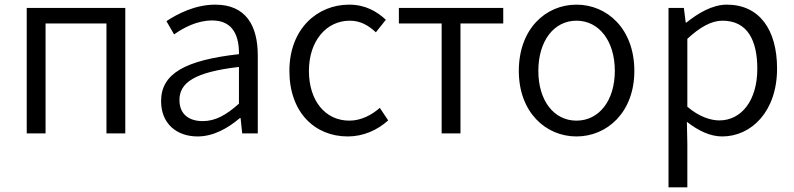

<svg xmlns="http://www.w3.org/2000/svg" viewBox="-20 -574 3416 826"><path d="M95 0H176V-473H438V0H519V-540H95Z M830 13C898 13 960 -22 1012 -66H1015L1022 0H1089V-335C1089 -465 1037 -554 906 -554C819 -554 743 -514 696 -483L729 -426C770 -455 828 -486 893 -486C986 -486 1009 -414 1008 -341C776 -315 673 -257 673 -139C673 -41 741 13 830 13ZM852 -53C797 -53 752 -79 752 -144C752 -218 817 -264 1008 -286V-128C953 -79 907 -53 852 -53Z M1476 13C1542 13 1602 -13 1650 -56L1614 -110C1580 -80 1534 -55 1483 -55C1379 -55 1309 -141 1309 -269C1309 -398 1384 -485 1485 -485C1530 -485 1565 -465 1597 -435L1640 -489C1602 -524 1553 -554 1482 -554C1345 -554 1225 -450 1225 -269C1225 -91 1334 13 1476 13Z M1880 0H1961V-473H2145V-540H1696V-473H1880Z M2460 13C2592 13 2709 -91 2709 -269C2709 -450 2592 -554 2460 -554C2328 -554 2212 -450 2212 -269C2212 -91 2328 13 2460 13ZM2460 -55C2363 -55 2296 -141 2296 -269C2296 -398 2363 -485 2460 -485C2557 -485 2625 -398 2625 -269C2625 -141 2557 -55 2460 -55Z M2856 232H2937V45L2935 -50C2986 -10 3037 13 3087 13C3212 13 3323 -94 3323 -279C3323 -445 3248 -554 3107 -554C3044 -554 2983 -517 2933 -477H2930L2922 -540H2856ZM3075 -56C3038 -56 2988 -71 2937 -115V-407C2992 -458 3041 -485 3088 -485C3196 -485 3238 -400 3238 -278C3238 -141 3169 -56 3075 -56Z"/></svg>

Font: Genne Gothic Normal
Style: Regular
Weight: 350
Designer: Ryoko NISHIZUKA (kana & ideographs); Paul D. Hunt (Latin, Greek & Cyrillic); Wenlong ZHANG (bopomofo); Sandoll Communica
Foundry: Adobe Systems Incorporated
Version: Version 1.004;PS 1.004;hotconv 16.6.51;makeotf.lib2.5.65220